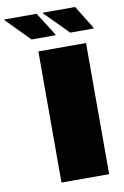

<svg xmlns="http://www.w3.org/2000/svg" viewBox="-185 -936 641 992"><g transform="rotate(-10 135.0 -440.5)"><path d="M55 0V-688H305V0ZM357 -755H234L113 -877V-881H282L357 -759ZM157 -755H31L-89 -877V-881H80L157 -759Z"/></g></svg>

Font: Saira SemiExpanded Black
Style: Regular
Weight: 900
Width: 6
Designer: Hector Gatti with collaboration of the Omnibus-Type team
Foundry: Omnibus-Type
Version: Version 1.101